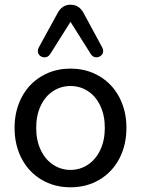

<svg xmlns="http://www.w3.org/2000/svg" viewBox="-20 -788 600 817"><path d="M42 -244Q42 -316 72 -373.5Q102 -431 156.5 -463.5Q211 -496 280 -496Q349 -496 403.5 -463.5Q458 -431 488 -373.5Q518 -316 518 -244Q518 -171 488 -113.5Q458 -56 403.5 -23.5Q349 9 280 9Q211 9 156.5 -23.5Q102 -56 72 -113.5Q42 -171 42 -244ZM426 -244Q426 -297 407 -337.5Q388 -378 354.5 -400Q321 -422 280 -422Q239 -422 205.5 -400Q172 -378 153 -337.5Q134 -297 134 -244Q134 -191 153 -150.5Q172 -110 205.5 -87.5Q239 -65 280 -65Q321 -65 354.5 -87.5Q388 -110 407 -150.5Q426 -191 426 -244ZM419 -571Q419 -559 410 -551.5Q401 -544 390 -544Q376 -544 367 -557L280 -695L193 -557Q184 -544 170 -544Q158 -544 149.5 -551.5Q141 -559 141 -571Q141 -579 145 -586L225 -732Q244 -768 280 -768Q317 -768 336 -732L415 -586Q419 -579 419 -571Z"/></svg>

Font: SN Pro
Style: Regular
Weight: 400
Designer: Tobias Whetton
Foundry: Supernotes
Version: Version 1.003